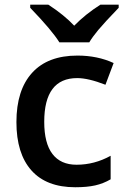

<svg xmlns="http://www.w3.org/2000/svg" viewBox="-20 -786 535 816"><path d="M299.8 9.8Q177.2 9.8 113.5 -61.8Q49.8 -133.3 49.8 -267.1Q49.8 -403.3 116.5 -476.6Q183.1 -549.8 309.1 -549.8Q394.5 -549.8 462.9 -518.1L428.2 -425.8Q355.5 -454.1 308.1 -454.1Q168 -454.1 168 -268.1Q168 -177.2 202.9 -131.6Q237.8 -85.9 305.2 -85.9Q381.8 -85.9 450.2 -124V-23.9Q419.4 -5.9 384.5 2Q349.6 9.8 299.8 9.8ZM484.4 -766.1V-752.9Q422.9 -689 397.7 -658.7Q372.6 -628.4 359.4 -606H232.4Q200.7 -657.2 108.4 -752.9V-766.1H185.5Q252.9 -722.2 295.4 -676.8Q342.8 -725.6 406.7 -766.1Z"/></svg>

Font: f0_1792           
Style: Regular
Weight: 600
Foundry: Ascender Corporation
Version: Version 1.10